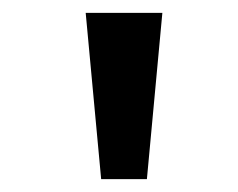

<svg xmlns="http://www.w3.org/2000/svg" viewBox="-20 -749 370 298"><path d="M137 -471 113 -729H232L208 -471Z"/></svg>

Font: Noto Sans Devanagari Medium
Style: Regular
Weight: 500
Version: Version 2.003